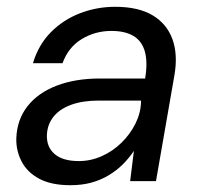

<svg xmlns="http://www.w3.org/2000/svg" viewBox="-20 -533 592 565"><path d="M187 12Q131 12 95.5 -7Q60 -26 43.5 -58Q27 -90 28 -126Q30 -181 61 -220.5Q92 -260 147 -281Q202 -302 274 -302H407Q415 -349 406.5 -380.5Q398 -412 373 -427Q348 -442 308 -442Q260 -442 220.5 -418Q181 -394 164 -347H77Q93 -401 129.5 -438Q166 -475 215.5 -494Q265 -513 319 -513Q387 -513 429 -488Q471 -463 487.5 -417.5Q504 -372 493 -310L439 0H363L374 -89Q360 -68 341.5 -49.5Q323 -31 299.5 -17Q276 -3 248.5 4.5Q221 12 187 12ZM212 -59Q247 -59 279.5 -73.5Q312 -88 337.5 -113Q363 -138 378.5 -169Q394 -200 395 -233V-237H270Q223 -237 189 -224.5Q155 -212 137 -189Q119 -166 118 -135Q117 -100 141 -79.5Q165 -59 212 -59Z"/></svg>

Font: DM Sans 17pt
Style: Italic
Weight: 400
Italic angle: -10°
Version: Version 4.004;gftools[0.9.30]